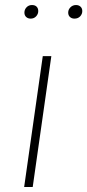

<svg xmlns="http://www.w3.org/2000/svg" viewBox="-20 -743 347 763"><path d="M110 0H76L150 -520H184ZM77 -693Q77 -705 85.5 -714Q94 -723 107 -723Q119 -723 125.5 -716.5Q132 -710 132 -699Q132 -687 123.5 -678Q115 -669 102 -669Q91 -669 84 -675.5Q77 -682 77 -693ZM251 -693Q251 -705 260 -714Q269 -723 282 -723Q293 -723 300 -716.5Q307 -710 307 -699Q307 -687 298.5 -678Q290 -669 276 -669Q265 -669 258 -675.5Q251 -682 251 -693Z"/></svg>

Font: FiraGO UltraLight
Style: Italic
Weight: 200
Italic angle: -8°
Designer: bBox Type GmbH
Foundry: bBox Type GmbH
Version: Version 1.001